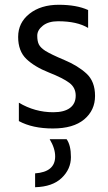

<svg xmlns="http://www.w3.org/2000/svg" viewBox="-20 -532 452 804"><path d="M259 51Q277 76 277 126Q277 176 238.5 213Q200 250 127 252V194Q211 188 211 123Q211 89 188 51ZM59 -25V-102Q126 -62 203 -62Q249 -62 273 -80Q297 -98 297 -131.5Q297 -165 270.5 -185Q244 -205 184.5 -228.5Q125 -252 90.5 -285Q56 -318 56 -377.5Q56 -437 103.5 -474.5Q151 -512 226 -512Q301 -512 349 -490V-415Q303 -443 223 -443Q183 -443 159.5 -424.5Q136 -406 136 -382.5Q136 -359 143 -345.5Q150 -332 170 -319Q194 -304 250 -280.5Q306 -257 342 -224Q378 -191 378 -130.5Q378 -70 332.5 -32Q287 6 201.5 6Q116 6 59 -25Z"/></svg>

Font: Hind Vadodara
Style: Regular
Weight: 400
Designer: Hitesh Malaviya
Foundry: Indian Type Foundry
Version: Version 0.702;PS 1.0;hotconv 1.0.81;makeotf.lib2.5.63406